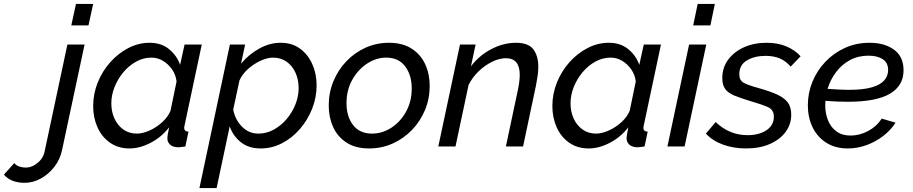

<svg xmlns="http://www.w3.org/2000/svg" viewBox="-223 -750 4672 983"><path d="M166 -730H254L230 -620H142ZM-97 186Q-130 186 -157 176Q-184 166 -203 144L-150 85Q-139 98 -123 103Q-107 108 -90 108Q-60 108 -30.5 84Q-1 60 6 23L122 -522H210L95 17Q85 66 55 104.5Q25 143 -15 164.5Q-55 186 -97 186Z M440 10Q382 10 340 -19.5Q298 -49 276 -98.5Q254 -148 254 -207Q254 -270 277.5 -328Q301 -386 341.5 -431.5Q382 -477 434 -504Q486 -531 543 -531Q603 -531 643 -498Q683 -465 699 -418L722 -522H810L722 -108Q721 -104 720.5 -101Q720 -98 720 -95Q720 -77 742 -76L726 0Q715 1 706.5 2.5Q698 4 691 4Q663 4 648.5 -9Q634 -22 634 -41Q634 -58 643 -98Q604 -48 548.5 -19Q493 10 440 10ZM478 -66Q507 -66 542 -81.5Q577 -97 607 -124Q637 -151 650 -183L681 -333Q677 -367 658 -394.5Q639 -422 611.5 -438.5Q584 -455 553 -455Q511 -455 474 -434.5Q437 -414 408.5 -380Q380 -346 363.5 -304.5Q347 -263 347 -221Q347 -178 363 -143Q379 -108 408.5 -87Q438 -66 478 -66Z M954 -522H1032L1011 -424Q1051 -472 1104.5 -501.5Q1158 -531 1214 -531Q1272 -531 1313 -501Q1354 -471 1376 -421.5Q1398 -372 1398 -313Q1398 -251 1375 -193Q1352 -135 1312 -89Q1272 -43 1220.5 -16.5Q1169 10 1111 10Q1050 10 1010 -22Q970 -54 953 -103L886 213H798ZM1100 -66Q1142 -66 1179 -86.5Q1216 -107 1244.5 -140.5Q1273 -174 1289.5 -215.5Q1306 -257 1306 -299Q1306 -342 1290 -377.5Q1274 -413 1244.5 -434Q1215 -455 1175 -455Q1146 -455 1111 -439Q1076 -423 1046.5 -396.5Q1017 -370 1003 -338L971 -189Q981 -137 1016 -101.5Q1051 -66 1100 -66Z M1667 10Q1597 10 1551 -20Q1505 -50 1482.5 -100Q1460 -150 1460 -210Q1460 -276 1484 -334Q1508 -392 1550.5 -436.5Q1593 -481 1649 -506Q1705 -531 1768 -531Q1838 -531 1884.5 -501Q1931 -471 1954 -421Q1977 -371 1977 -310Q1977 -245 1953 -187Q1929 -129 1886 -84.5Q1843 -40 1787 -15Q1731 10 1667 10ZM1682 -66Q1734 -66 1780.5 -96Q1827 -126 1856 -178.5Q1885 -231 1885 -297Q1885 -365 1851.5 -410Q1818 -455 1754 -455Q1703 -455 1656.5 -424.5Q1610 -394 1580.5 -341.5Q1551 -289 1551 -222Q1551 -154 1584.5 -110Q1618 -66 1682 -66Z M2132 -522H2212L2188 -410Q2229 -465 2291.5 -498Q2354 -531 2419 -531Q2482 -531 2507.5 -497.5Q2533 -464 2533 -408Q2533 -386 2529.5 -362Q2526 -338 2521 -312L2455 0H2367L2429 -292Q2438 -336 2438 -367Q2438 -452 2367 -452Q2334 -452 2297 -434Q2260 -416 2228 -385.5Q2196 -355 2176 -315L2109 0H2021Z M2791 10Q2733 10 2691 -19.5Q2649 -49 2627 -98.5Q2605 -148 2605 -207Q2605 -270 2628.5 -328Q2652 -386 2692.5 -431.5Q2733 -477 2785 -504Q2837 -531 2894 -531Q2954 -531 2994 -498Q3034 -465 3050 -418L3073 -522H3161L3073 -108Q3072 -104 3071.5 -101Q3071 -98 3071 -95Q3071 -77 3093 -76L3077 0Q3066 1 3057.5 2.5Q3049 4 3042 4Q3014 4 2999.5 -9Q2985 -22 2985 -41Q2985 -58 2994 -98Q2955 -48 2899.5 -19Q2844 10 2791 10ZM2829 -66Q2858 -66 2893 -81.5Q2928 -97 2958 -124Q2988 -151 3001 -183L3032 -333Q3028 -367 3009 -394.5Q2990 -422 2962.5 -438.5Q2935 -455 2904 -455Q2862 -455 2825 -434.5Q2788 -414 2759.5 -380Q2731 -346 2714.5 -304.5Q2698 -263 2698 -221Q2698 -178 2714 -143Q2730 -108 2759.5 -87Q2789 -66 2829 -66Z M3349 -730H3437L3414 -620H3326ZM3305 -522H3393L3282 0H3194Z M3596 10Q3533 10 3479 -9.5Q3425 -29 3391 -66L3441 -125Q3477 -91 3517.5 -74.5Q3558 -58 3604 -58Q3664 -58 3701.5 -83.5Q3739 -109 3739 -152Q3739 -188 3709 -201.5Q3679 -215 3620 -232Q3571 -247 3538.5 -260Q3506 -273 3490.5 -293.5Q3475 -314 3475 -350Q3475 -404 3505 -444.5Q3535 -485 3586 -508Q3637 -531 3701 -531Q3760 -531 3804 -512Q3848 -493 3876 -462L3825 -409Q3800 -438 3769 -451Q3738 -464 3697 -464Q3639 -464 3600.5 -440.5Q3562 -417 3562 -370Q3562 -339 3584 -326.5Q3606 -314 3661 -299Q3715 -284 3752.5 -267.5Q3790 -251 3809 -227Q3828 -203 3828 -163Q3828 -114 3799.5 -75Q3771 -36 3719 -13Q3667 10 3596 10Z M4118 10Q4053 10 4007 -19.5Q3961 -49 3937 -99Q3913 -149 3913 -211Q3913 -274 3936.5 -331.5Q3960 -389 4003 -434Q4046 -479 4103.5 -505Q4161 -531 4229 -531Q4306 -531 4354.5 -495.5Q4403 -460 4403 -390Q4403 -311 4333 -270Q4263 -229 4118 -229Q4095 -229 4066.5 -230Q4038 -231 4003 -234Q4002 -222 4002 -211Q4002 -170 4016 -134.5Q4030 -99 4059 -77.5Q4088 -56 4132 -56Q4178 -56 4222 -79.5Q4266 -103 4291 -143L4362 -122Q4338 -84 4299 -54Q4260 -24 4213.5 -7Q4167 10 4118 10ZM4223 -465Q4171 -465 4129 -442.5Q4087 -420 4057.5 -381Q4028 -342 4014 -295Q4047 -293 4072.5 -291.5Q4098 -290 4121 -290Q4197 -290 4241 -303Q4285 -316 4304.5 -339Q4324 -362 4324 -391Q4324 -429 4296.5 -447Q4269 -465 4223 -465Z"/></svg>

Font: Raleway Medium
Style: Italic
Weight: 500
Italic angle: -12°
Designer: Matt McInerney, Pablo Impallari, Rodrigo Fuenzalida
Foundry: Matt McInerney, Pablo Impallari, Rodrigo Fuenzalida
Version: Version 4.026